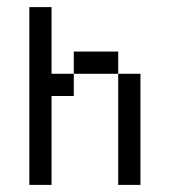

<svg xmlns="http://www.w3.org/2000/svg" viewBox="-20 -520 478 540"><path d="M62.5 -500V0H125V-250H187.5V-312.5H125V-500ZM187.5 -312.5H312.5V-375H187.5ZM312.5 -312.5V0H375V-312.5Z"/></svg>

Font: Medodica
Style: Regular
Weight: 400
Version: Version 001.000